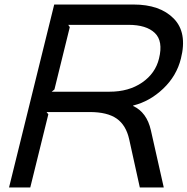

<svg xmlns="http://www.w3.org/2000/svg" viewBox="-20 -830 830 850"><path d="M684 -571Q703 -648 665.5 -684Q628 -720 549 -720H282L289 -710L221 -434L209 -424H465Q550 -424 609 -464.5Q668 -505 684 -571ZM648 -253 705 0H599L552 -213Q538 -276 496.5 -305Q455 -334 377 -334H186L194 -324L114 0H20L220 -810H571Q688 -810 749 -748Q810 -686 781 -571Q762 -494 702.5 -437.5Q643 -381 570 -363L569 -361Q630 -333 648 -253Z"/></svg>

Font: Sinkin Sans 400 Italic
Style: Italic
Weight: 400
Italic angle: -112°
Designer: Keith Bates
Foundry: K-Type
Version: Sinkin Sans (version 1.0)  by Keith Bates   •   © 2014   www